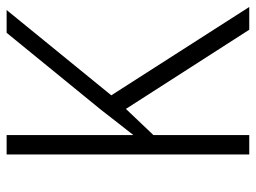

<svg xmlns="http://www.w3.org/2000/svg" viewBox="-114 -640 754 565"><g transform="rotate(-90 262.5 -357.0)"><path d="M525 0 265 -406 516 -714H449L223 -437C194 -399 168 -367 148 -341V-714H91V0H148V-282L225 -363L458 0Z"/></g></svg>

Font: Noto Sans Khmer SemiCondensed Light
Style: Regular
Weight: 300
Width: 4
Designer: Danh Hong and the Monotype Design Team
Foundry: Monotype Imaging Inc.
Version: Version 2.004